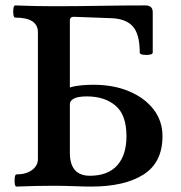

<svg xmlns="http://www.w3.org/2000/svg" viewBox="-20 -686 667 709"><path d="M41 3Q36 3 34.5 -8Q33 -19 34.5 -30.5Q36 -42 41 -42Q76 -42 98 -58Q120 -74 120 -99V-567Q120 -621 36 -621Q31 -621 29.5 -632Q28 -643 29.5 -654.5Q31 -666 36 -666Q108 -663 179 -663Q264 -663 348 -664.5Q432 -666 517 -666Q544 -666 544 -641V-492Q544 -486 532 -484Q520 -482 508 -484Q496 -486 496 -492Q496 -561 469.5 -589.5Q443 -618 387 -619L252 -624Q238 -624 238 -610V-363Q258 -369 280.5 -371Q303 -373 325 -373Q400 -373 457.5 -348.5Q515 -324 547.5 -281.5Q580 -239 580 -183Q580 -86 510 -41.5Q440 3 317 3Q292 3 253 1.5Q214 0 179 0Q110 0 41 3ZM312 -37Q378 -37 412.5 -75Q447 -113 447 -183Q447 -262 406.5 -296Q366 -330 301 -330Q268 -330 253 -322Q238 -314 238 -302V-122Q238 -37 312 -37Z"/></svg>

Font: Junicode
Style: Bold
Weight: 700
Designer: Peter S. Baker
Version: Version 2.100; ttfautohint (v1.8.4)